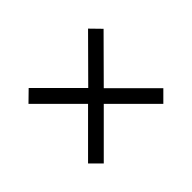

<svg xmlns="http://www.w3.org/2000/svg" viewBox="-92 -730 743 743"><g transform="rotate(45 279.5 -358.0)"><path d="M116 -152 73 -196 236 -359 73 -521 116 -563 279 -401 442 -564 485 -521 322 -358 485 -195 442 -152 279 -315Z"/></g></svg>

Font: Noto Serif Kannada Medium
Style: Regular
Weight: 500
Version: Version 2.003